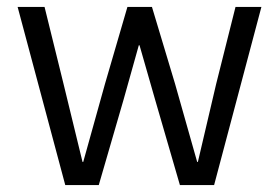

<svg xmlns="http://www.w3.org/2000/svg" viewBox="-20 -536 808 556"><path d="M31 -516H109L164 -293L219 -67H221L284 -293L349 -516H420L487 -293L551 -67H553L606 -293L662 -516H737L600 0H501L429 -248L384 -405H382L338 -248L266 0H169Z"/></svg>

Font: IBM Plex Thai
Style: Regular
Weight: 400
Designer: Mike Abbink, Paul van der Laan, Pieter van Rosmalen, Ben Mitchell, Mark Frömberg
Foundry: Bold Monday
Version: Version 1.0